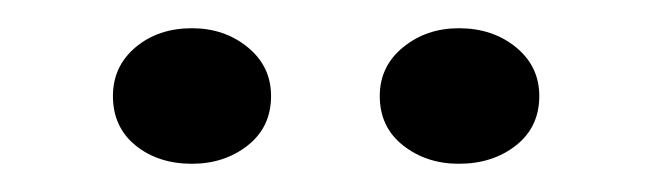

<svg xmlns="http://www.w3.org/2000/svg" viewBox="-20 -806 462 136"><path d="M60 -738Q60 -759 76 -772.5Q92 -786 116 -786Q139 -786 155.5 -772.5Q172 -759 172 -738Q172 -716 155.5 -703Q139 -690 116 -690Q92 -690 76 -703Q60 -716 60 -738ZM249 -738Q249 -759 265.5 -772.5Q282 -786 305 -786Q329 -786 345.5 -772.5Q362 -759 362 -738Q362 -716 345.5 -703Q329 -690 305 -690Q282 -690 265.5 -703Q249 -716 249 -738Z"/></svg>

Font: Farro Light
Style: Regular
Weight: 300
Designer: Aceler Chua
Foundry: Grayscale Limited
Version: Version 1.101